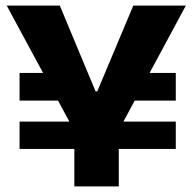

<svg xmlns="http://www.w3.org/2000/svg" viewBox="-20 -673 689 687"><path d="M50 -140V-238H609V-140ZM50 -313V-412H248V-313ZM411 -313V-412H609V-313ZM246 -6V-205L4 -653H194L322 -346H328L457 -653H645L405 -207V-6Z"/></svg>

Font: Bricolage Grotesque 96pt ExtraBold ExtraBold
Style: Regular
Weight: 800
Version: Version 1.001;gftools[0.9.33.dev8+g029e19f]